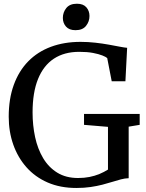

<svg xmlns="http://www.w3.org/2000/svg" viewBox="-20 -970 762 1002"><path d="M378.5 11Q294.5 11 229 -17.5Q163.5 -46 118.2 -97Q73 -148 49.2 -215.5Q25.5 -283 25.5 -361Q25.5 -454.5 52 -527.2Q78.5 -600 127.5 -650Q176.5 -700 245.8 -725.8Q315 -751.5 400 -751.5Q439.5 -751.5 477.2 -747.2Q515 -743 548 -737Q581 -731 605.8 -726.2Q630.5 -721.5 643.5 -720.5L634.5 -546H563L539.5 -667Q533 -673 514.2 -680.5Q495.5 -688 465.2 -693.8Q435 -699.5 393.5 -699.5Q315.5 -699.5 261.2 -663.8Q207 -628 178.5 -557.8Q150 -487.5 150 -383Q150 -316 163.2 -254.5Q176.5 -193 205 -145Q233.5 -97 278.8 -69Q324 -41 387.5 -41Q419.5 -41 447.2 -46.5Q475 -52 499 -62Q523 -72 543.5 -85V-308L418.5 -318.5V-375.5H709V-318.5L651.5 -309V-40Q632 -39.5 611.2 -34Q590.5 -28.5 566.5 -21Q542.5 -13.5 514.5 -6.2Q486.5 1 452.8 6Q419 11 378.5 11ZM373.5 -812.5Q341 -812.5 324.5 -831.2Q308 -850 308 -876.5Q308 -905.5 326 -928Q344 -950.5 381 -950.5H382Q414.5 -950.5 430.8 -931.8Q447 -913 447 -886.5Q447 -857.5 429 -835Q411 -812.5 374.5 -812.5Z"/></svg>

Font: Merriweather 24pt
Style: Regular
Weight: 400
Designer: Eben Sorkin
Foundry: Eben Sorkin
Version: Version 2.100